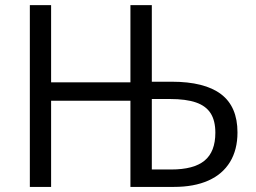

<svg xmlns="http://www.w3.org/2000/svg" viewBox="-20 -734 1005 754"><path d="M97.2 -713.9H180.7V-410.6H492.2V-713.9H576.2V-413.1H654.3Q783.2 -413.1 847.9 -364.3Q912.6 -315.4 912.6 -213.9Q912.6 -146 883.3 -97.9Q854 -49.8 798.1 -24.9Q742.2 0 663.1 0H492.2V-338.4H180.7V0H97.2ZM825.7 -212.9Q825.7 -259.8 807.4 -288.8Q789.1 -317.9 750 -331.5Q710.9 -345.2 647 -345.2H576.2V-68.4H652.3Q741.2 -68.4 783.4 -103.3Q825.7 -138.2 825.7 -212.9Z"/></svg>

Font: Viking Open Sans
Style: Regular
Weight: 400
Foundry: Ascender Corporation
Version: Version 2.001